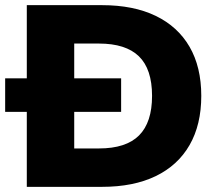

<svg xmlns="http://www.w3.org/2000/svg" viewBox="-40 -725 846 745"><path d="M64 0V-705H356Q478 -705 564 -663.5Q650 -622 695.5 -543.5Q741 -465 741 -353Q741 -241 695.5 -162Q650 -83 564 -41.5Q478 0 356 0ZM248 -149H344Q449 -149 499.5 -199.5Q550 -250 550 -353Q550 -457 499 -506.5Q448 -556 344 -556H248ZM-20 -291V-421H430V-291Z"/></svg>

Font: Nunito Sans 12pt ExtraLight Black
Style: Regular
Weight: 900
Version: Version 3.101;gftools[0.9.27]